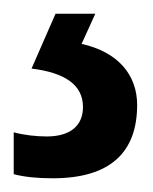

<svg xmlns="http://www.w3.org/2000/svg" viewBox="-29 -20 223 280"><path d="M171 133C171 90 144 56 90 44L110 0H52L17 80C66 86 92 104 92 136C92 163 74 179 39 179C24 179 6 177 -9 173V234C6 238 25 240 48 240C132 240 171 202 171 133Z"/></svg>

Font: Noto Sans Sinhala UI ExtraCondensed Medium
Style: Regular
Weight: 500
Width: 2
Designer: Jelle Bosma - Monotype Design Team
Foundry: Monotype Imaging Inc.
Version: Version 2.006